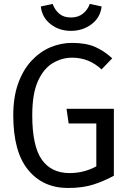

<svg xmlns="http://www.w3.org/2000/svg" viewBox="-20 -933 655 965"><path d="M321.5 11.8Q195.9 11.8 121.3 -79.2Q46.7 -170.3 46.7 -353.3Q46.7 -444.6 71 -512.8Q95.4 -581 137.4 -626.7Q179.5 -672.3 232.3 -694.9Q285.1 -717.4 342.1 -717.4Q411.3 -717.4 456.9 -697.7Q502.6 -677.9 544.1 -640L490.3 -584.1Q427.2 -643.1 342.6 -643.1Q291.3 -643.1 245.4 -615.9Q199.5 -588.7 170.8 -525.6Q142.1 -462.6 142.1 -353.3Q142.1 -199.5 189.7 -131.3Q237.4 -63.1 329.7 -63.1Q401.5 -63.1 464.1 -96.9V-312.3H325.1L314.4 -386.2H552.3V-49.7Q504.6 -23.6 450.5 -5.9Q396.4 11.8 321.5 11.8ZM336.4 -777.9Q277.4 -777.9 234.4 -811.5Q191.3 -845.1 185.1 -900.5L244.6 -913.3Q255.4 -883.1 277.7 -864.1Q300 -845.1 336.4 -845.1Q372.3 -845.1 396.4 -864.1Q420.5 -883.1 431.3 -913.3L490.8 -900.5Q484.6 -845.1 440.3 -811.5Q395.9 -777.9 336.4 -777.9Z"/></svg>

Font: FiraCode Nerd Font
Style: Regular
Weight: 400
Designer: Carrois Corporate, Edenspiekermann AG, Nikita Prokopov
Foundry: Carrois Corporate, Edenspiekermann AG, Nikita Prokopov
Version: Version 6.002;Nerd Fonts 2.2.2